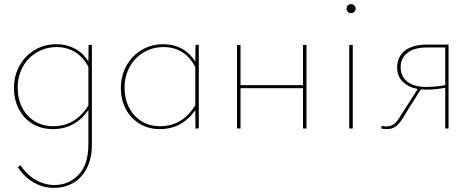

<svg xmlns="http://www.w3.org/2000/svg" viewBox="-20 -625 2296 934"><path d="M427 -407V76Q427 148 401 196Q375 244 333.5 266.5Q292 289 243 289Q191 289 145.5 263.5Q100 238 67 189L79 178Q111 226 154.5 250.5Q198 275 245 275Q314 275 362 225.5Q410 176 410 77V-90Q346 3 237 3Q181 3 138 -23Q95 -49 71.5 -94.5Q48 -140 48 -197Q48 -258 75.5 -306.5Q103 -355 150 -382.5Q197 -410 254 -410Q303 -410 343.5 -389Q384 -368 410 -325L411 -406ZM410 -112V-300Q385 -347 345.5 -371.5Q306 -396 256 -396Q203 -396 159.5 -370.5Q116 -345 91 -300Q66 -255 66 -198Q66 -144 88 -101.5Q110 -59 149 -35Q188 -11 239 -11Q347 -11 410 -112Z M947 -408V-1L931 1L930 -89Q865 3 758 3Q702 3 659 -23Q616 -49 592 -94.5Q568 -140 568 -197Q568 -257 595.5 -306Q623 -355 670 -382.5Q717 -410 774 -410Q823 -410 863 -389Q903 -368 930 -325L931 -406ZM930 -113V-299Q905 -347 866 -371.5Q827 -396 776 -396Q723 -396 679.5 -370.5Q636 -345 611 -300Q586 -255 586 -198Q586 -144 608 -101.5Q630 -59 669 -35Q708 -11 759 -11Q867 -11 930 -113Z M1471 -407V0H1454V-196H1150V0H1133V-406L1150 -407V-211H1454V-406Z M1666 -583Q1666 -593 1672 -599Q1678 -605 1688 -605Q1697 -605 1703.5 -599Q1710 -593 1710 -583Q1710 -574 1703.5 -567.5Q1697 -561 1688 -561Q1678 -561 1672 -567.5Q1666 -574 1666 -583ZM1679 -406 1696 -407V0H1679Z M2162 -408V0H2146V-198Q2098 -189 2052 -189Q2035 -189 2027 -190L1965 -92Q1961 -86 1941.5 -53.5Q1922 -21 1904 -9Q1886 3 1863 3Q1849 3 1834 0L1837 -13Q1849 -10 1860 -10Q1879 -10 1893 -19.5Q1907 -29 1916 -42Q1925 -55 1952 -98L2012 -192Q1966 -201 1939 -227.5Q1912 -254 1912 -297Q1912 -349 1949.5 -378.5Q1987 -408 2057 -408ZM2146 -211V-394H2056Q1995 -394 1962 -368Q1929 -342 1929 -298Q1929 -252 1962.5 -227Q1996 -202 2052 -202Q2100 -202 2146 -211Z"/></svg>

Font: Ysabeau Infant Thin
Style: Regular
Weight: 200
Designer: Christian Thalmann (Catharsis Fonts)
Version: Version 0.003